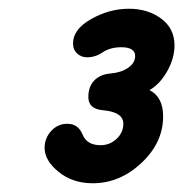

<svg xmlns="http://www.w3.org/2000/svg" viewBox="-20 -813 419 439"><path d="M192 -394Q146 -394 114 -420Q82 -446 82 -475Q82 -497 97 -513.5Q112 -530 134 -530Q159 -530 169 -505Q179 -481 210 -481Q231 -481 246.5 -495.5Q262 -510 262 -530Q262 -557 215 -561Q182 -564 182 -591Q182 -615 195.5 -629Q209 -643 233 -645Q257 -647 273 -658Q289 -669 289 -685Q289 -705 257 -705Q232 -705 214 -693Q198 -682 179 -682Q166 -682 156.5 -690.5Q147 -699 147 -714Q147 -746 188.5 -769.5Q230 -793 275 -793Q318 -793 348.5 -770.5Q379 -748 379 -709Q379 -680 362.5 -650.5Q346 -621 322 -607Q353 -591 353 -547Q353 -487 303.5 -440.5Q254 -394 192 -394Z"/></svg>

Font: Comic Neue
Style: Bold Italic
Weight: 700
Italic angle: -12°
Designer: Craig Rozynski
Foundry: Craig Rozynski
Version: Version 2.003